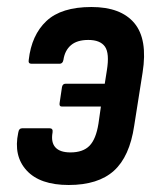

<svg xmlns="http://www.w3.org/2000/svg" viewBox="-20 -520 445 548"><path d="M241 -500Q325 -500 363.5 -454Q402 -408 387 -313L363 -161Q350 -73 305 -32.5Q260 8 176 8Q94 8 56 -33.5Q18 -75 32 -141Q33 -148 36 -151Q39 -154 44 -154H121Q132 -154 130 -142Q125 -114 138 -99.5Q151 -85 181 -85Q217 -85 235.5 -104Q254 -123 261 -167L268 -216H156Q149 -216 150 -225L157 -272Q159 -281 167 -281H279L285 -319Q293 -368 279.5 -387Q266 -406 232 -406Q200 -406 182.5 -391Q165 -376 161 -349Q159 -338 150 -338H70Q60 -338 62 -349Q70 -420 112.5 -460Q155 -500 241 -500Z"/></svg>

Font: Sofia Sans Condensed
Style: Bold Italic
Weight: 700
Italic angle: -9°
Version: Version 4.100